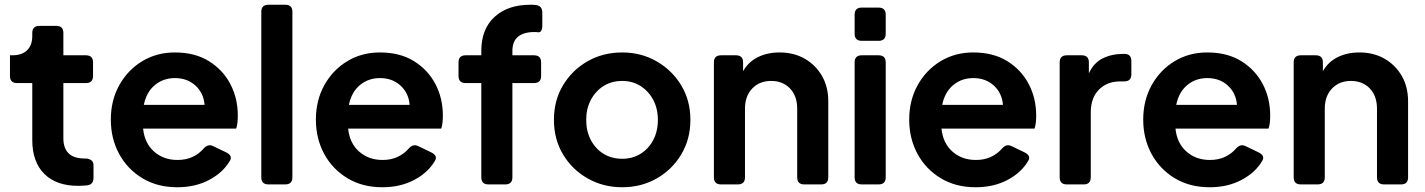

<svg xmlns="http://www.w3.org/2000/svg" viewBox="-20 -777 6003 809"><path d="M309 6Q217 6 166.5 -44.5Q116 -95 116 -187V-427H52Q22 -427 22 -457V-544H32Q72 -544 94 -565Q116 -586 116 -626V-638Q116 -668 146 -668H217Q247 -668 247 -638V-544H342Q372 -544 372 -514V-457Q372 -427 342 -427H247V-194Q247 -153 269 -131Q291 -109 339 -109H343Q353 -109 363.5 -102.5Q374 -96 374 -81V-28Q374 1 347 4Q337 5 327 5.5Q317 6 309 6Z M727 12Q643 12 580 -26Q517 -64 482 -128.5Q447 -193 447 -273Q447 -354 482.5 -418Q518 -482 579 -519Q640 -556 717 -556Q801 -556 860 -519.5Q919 -483 950.5 -423Q982 -363 982 -290Q982 -275 980.5 -260.5Q979 -246 975 -235H583Q589 -174 629 -138.5Q669 -103 728 -103Q764 -103 791.5 -116Q819 -129 838 -151Q847 -161 856.5 -164Q866 -167 879 -161L933 -135Q961 -121 949 -100Q920 -50 861.5 -19Q803 12 727 12ZM717 -448Q668 -448 632.5 -418.5Q597 -389 586 -335H842Q838 -385 803.5 -416.5Q769 -448 717 -448Z M1111 0Q1081 0 1081 -30V-727Q1081 -757 1111 -757H1182Q1212 -757 1212 -727V-30Q1212 0 1182 0Z M1591 12Q1507 12 1444 -26Q1381 -64 1346 -128.5Q1311 -193 1311 -273Q1311 -354 1346.5 -418Q1382 -482 1443 -519Q1504 -556 1581 -556Q1665 -556 1724 -519.5Q1783 -483 1814.5 -423Q1846 -363 1846 -290Q1846 -275 1844.5 -260.5Q1843 -246 1839 -235H1447Q1453 -174 1493 -138.5Q1533 -103 1592 -103Q1628 -103 1655.5 -116Q1683 -129 1702 -151Q1711 -161 1720.5 -164Q1730 -167 1743 -161L1797 -135Q1825 -121 1813 -100Q1784 -50 1725.5 -19Q1667 12 1591 12ZM1581 -448Q1532 -448 1496.5 -418.5Q1461 -389 1450 -335H1706Q1702 -385 1667.5 -416.5Q1633 -448 1581 -448Z M2038 0Q2008 0 2008 -30V-427H1942Q1912 -427 1912 -457V-514Q1912 -544 1942 -544H2008V-562Q2008 -655 2064 -706Q2120 -757 2214 -757Q2219 -757 2225 -757Q2231 -757 2237 -756Q2265 -753 2265 -724V-671Q2265 -639 2247 -641Q2243 -642 2238.5 -642Q2234 -642 2231 -642Q2187 -642 2163 -622.5Q2139 -603 2139 -562V-544H2230Q2260 -544 2260 -514V-457Q2260 -427 2230 -427H2139V-30Q2139 0 2109 0Z M2602 12Q2522 12 2456.5 -25Q2391 -62 2352.5 -126Q2314 -190 2314 -272Q2314 -354 2352.5 -418Q2391 -482 2456 -519Q2521 -556 2602 -556Q2681 -556 2746 -519Q2811 -482 2850 -418Q2889 -354 2889 -272Q2889 -190 2850 -125.5Q2811 -61 2746 -24.5Q2681 12 2602 12ZM2602 -108Q2645 -108 2679 -129Q2713 -150 2732.5 -187Q2752 -224 2752 -272Q2752 -319 2732.5 -356Q2713 -393 2679 -414.5Q2645 -436 2602 -436Q2557 -436 2523 -414.5Q2489 -393 2469.5 -356Q2450 -319 2450 -272Q2450 -224 2469.5 -187Q2489 -150 2523 -129Q2557 -108 2602 -108Z M3018 0Q2988 0 2988 -30V-514Q2988 -544 3018 -544H3081Q3111 -544 3111 -514V-477Q3133 -516 3173 -536Q3213 -556 3265 -556Q3325 -556 3371 -529.5Q3417 -503 3443.5 -457Q3470 -411 3470 -350V-30Q3470 0 3440 0H3369Q3339 0 3339 -30V-319Q3339 -373 3308.5 -404.5Q3278 -436 3229 -436Q3180 -436 3149.5 -404Q3119 -372 3119 -319V-30Q3119 0 3089 0Z M3611 -605Q3581 -605 3581 -635V-715Q3581 -745 3611 -745H3682Q3712 -745 3712 -715V-635Q3712 -605 3682 -605ZM3611 0Q3581 0 3581 -30V-514Q3581 -544 3611 -544H3682Q3712 -544 3712 -514V-30Q3712 0 3682 0Z M4091 12Q4007 12 3944 -26Q3881 -64 3846 -128.5Q3811 -193 3811 -273Q3811 -354 3846.5 -418Q3882 -482 3943 -519Q4004 -556 4081 -556Q4165 -556 4224 -519.5Q4283 -483 4314.5 -423Q4346 -363 4346 -290Q4346 -275 4344.5 -260.5Q4343 -246 4339 -235H3947Q3953 -174 3993 -138.5Q4033 -103 4092 -103Q4128 -103 4155.5 -116Q4183 -129 4202 -151Q4211 -161 4220.5 -164Q4230 -167 4243 -161L4297 -135Q4325 -121 4313 -100Q4284 -50 4225.5 -19Q4167 12 4091 12ZM4081 -448Q4032 -448 3996.5 -418.5Q3961 -389 3950 -335H4206Q4202 -385 4167.5 -416.5Q4133 -448 4081 -448Z M4475 0Q4445 0 4445 -30V-514Q4445 -544 4475 -544H4538Q4568 -544 4568 -514V-468Q4589 -513 4627 -531.5Q4665 -550 4715 -550H4717Q4747 -550 4747 -520V-464Q4747 -434 4717 -434H4700Q4645 -434 4610.5 -399.5Q4576 -365 4576 -303V-30Q4576 0 4546 0Z M5077 12Q4993 12 4930 -26Q4867 -64 4832 -128.5Q4797 -193 4797 -273Q4797 -354 4832.5 -418Q4868 -482 4929 -519Q4990 -556 5067 -556Q5151 -556 5210 -519.5Q5269 -483 5300.5 -423Q5332 -363 5332 -290Q5332 -275 5330.5 -260.5Q5329 -246 5325 -235H4933Q4939 -174 4979 -138.5Q5019 -103 5078 -103Q5114 -103 5141.5 -116Q5169 -129 5188 -151Q5197 -161 5206.5 -164Q5216 -167 5229 -161L5283 -135Q5311 -121 5299 -100Q5270 -50 5211.5 -19Q5153 12 5077 12ZM5067 -448Q5018 -448 4982.5 -418.5Q4947 -389 4936 -335H5192Q5188 -385 5153.5 -416.5Q5119 -448 5067 -448Z M5461 0Q5431 0 5431 -30V-514Q5431 -544 5461 -544H5524Q5554 -544 5554 -514V-477Q5576 -516 5616 -536Q5656 -556 5708 -556Q5768 -556 5814 -529.5Q5860 -503 5886.5 -457Q5913 -411 5913 -350V-30Q5913 0 5883 0H5812Q5782 0 5782 -30V-319Q5782 -373 5751.5 -404.5Q5721 -436 5672 -436Q5623 -436 5592.5 -404Q5562 -372 5562 -319V-30Q5562 0 5532 0Z"/></svg>

Font: Pitagon Sans Text
Style: Bold
Weight: 700
Designer: Travis Tran
Foundry: Pitagon
Version: Version 1.001; ttfautohint (v1.8.4.7-5d5b);gftools[0.9.26]